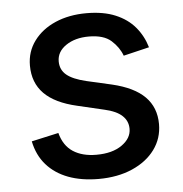

<svg xmlns="http://www.w3.org/2000/svg" viewBox="-45 -597 623 652"><g transform="rotate(-5 266.5 -271.0)"><path d="M265.6 11.7Q207.5 11.7 162.6 -5.1Q117.7 -22 88.9 -54.7Q60.1 -87.4 50.3 -135.3L142.6 -155.8Q154.3 -111.8 185.8 -91.3Q217.3 -70.8 265.1 -70.8Q319.8 -70.8 352.3 -93.8Q384.8 -116.7 384.8 -148.9Q384.8 -175.8 365.2 -193.8Q345.7 -211.9 306.2 -220.7L214.8 -242.2Q139.6 -259.3 103 -296.4Q66.4 -333.5 66.4 -392.1Q66.4 -439.5 93.3 -475.8Q120.1 -512.2 166.7 -532.5Q213.4 -552.7 272.9 -552.7Q330.6 -552.7 371.3 -535.6Q412.1 -518.6 437.5 -488.5Q462.9 -458.5 474.6 -418.9L386.7 -397.9Q376 -427.2 350.3 -450.2Q324.7 -473.1 273.9 -473.1Q227.1 -473.1 196 -451.9Q165 -430.7 165 -397.9Q165 -369.1 186 -351.6Q207 -334 252.9 -323.2L338.4 -303.7Q413.1 -286.1 449.5 -249.5Q485.8 -212.9 485.8 -156.2Q485.8 -107.4 458 -69.6Q430.2 -31.7 380.4 -10Q330.6 11.7 265.6 11.7Z"/></g></svg>

Font: Inter Cardless
Style: Regular
Weight: 400
Designer: Rasmus Andersson
Foundry: rsms
Version: Version 4.001;git-9221beed3